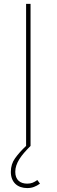

<svg xmlns="http://www.w3.org/2000/svg" viewBox="-20 -747 290 983"><path d="M35.5 132.8Q35.5 93.4 57.2 63.2Q68.2 47.9 82.2 32.1Q96.2 16.3 113.6 0V-727.3H136.4V0Q118.3 18.1 103.7 35Q89.1 51.8 79 68Q68.9 84.2 63.6 100.1Q58.2 116.1 58.2 132.8Q58.2 148.4 62.7 159.8Q67.1 171.2 75.3 178.6Q83.5 186.1 94.6 189.6Q105.8 193.2 119.3 193.2Q134.9 193.2 146.7 188.6Q158.4 183.9 171.2 174.7L184.7 193.2Q169.4 204.2 153.9 210Q138.5 215.9 119.3 215.9Q101.2 215.9 85.8 210.6Q70.3 205.3 59.1 194.8Q47.9 184.3 41.7 168.7Q35.5 153.1 35.5 132.8Z"/></svg>

Font: Inter P Thin
Style: Regular
Weight: 100
Designer: Rasmus Andersson
Foundry: rsms
Version: Version 3.018;git-588b23468